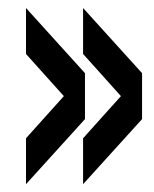

<svg xmlns="http://www.w3.org/2000/svg" viewBox="-20 -557 390 486"><path d="M190.3 -90.8V-207L286.1 -313.7L190.3 -420.4V-536.7L339.6 -371.8V-255.5ZM45.8 -90.8V-207L141.6 -313.7L45.8 -420.4V-536.7L195.1 -371.8V-255.5Z"/></svg>

Font: Big Shoulders Stencil Display SC Thin
Style: Regular
Weight: 100
Designer: Patric King
Foundry: XO Type Co
Version: Version 2.001